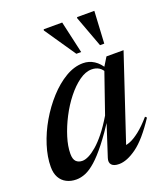

<svg xmlns="http://www.w3.org/2000/svg" viewBox="-134 -812 800 918"><g transform="rotate(-20 265.5 -353.5)"><path d="M273 -35 332.5 -218 340.5 -217.5Q296 -149 261 -104.5Q226 -60 197.5 -34.8Q169 -9.5 144.8 0.5Q120.5 10.5 97.5 10.5Q69.5 10.5 47.8 -0.8Q26 -12 14 -33.8Q2 -55.5 2 -87.5Q2 -138 20 -195Q38 -252 69.5 -306Q101 -360 141.2 -404.2Q181.5 -448.5 226.2 -475Q271 -501.5 316 -501.5Q346 -501.5 371.5 -485.2Q397 -469 416 -435.5L407.5 -418Q397 -440.5 381.2 -450Q365.5 -459.5 344.5 -459.5Q313.5 -459.5 281 -436.2Q248.5 -413 218 -374.5Q187.5 -336 163.8 -290Q140 -244 125.8 -198.2Q111.5 -152.5 111.5 -114.5Q111.5 -87 123.2 -75.2Q135 -63.5 155 -63.5Q169 -63.5 187.5 -72.5Q206 -81.5 228.8 -101Q251.5 -120.5 277 -152.2Q302.5 -184 330 -230L406 -449.5L433 -493.5H520L370 -44L358.5 -62.5Q374.5 -60.5 396.8 -69.2Q419 -78 447 -100Q475 -122 507.5 -159.5L515 -152.5Q455.5 -62 405.2 -25.5Q355 11 314.5 11Q288 11 277 -1.2Q266 -13.5 273 -35ZM326.5 -554.5H302L194 -712.5L195.5 -718H289.5ZM444 -554.5H422.5L364 -712.5L365 -718H453Z"/></g></svg>

Font: Newsreader 60pt Medium
Style: Italic
Weight: 500
Italic angle: -17°
Designer: Hugues Gentile
Foundry: Production Type
Version: Version 1.003